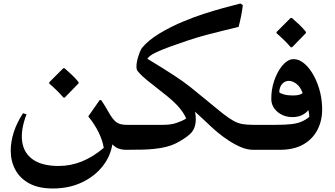

<svg xmlns="http://www.w3.org/2000/svg" viewBox="-20 -852 1907 1092"><path d="M341 -297Q322 -319 302 -338.5Q282 -358 260 -377V-384L340 -464H347Q368 -446 388 -427Q408 -408 427 -385V-378L348 -297ZM699 -142Q719 -142 729 -119Q739 -96 739 -70Q739 -43 729 -21.5Q719 0 699 0Q674 0 655.5 -6.5Q637 -13 619 -31Q608 38 562.5 95Q517 152 444.5 186Q372 220 280 220Q200 220 147 191.5Q94 163 67.5 114Q41 65 41 4Q41 -46 58.5 -100.5Q76 -155 111 -208L131 -202Q97 -114 106 -47.5Q115 19 167.5 55.5Q220 92 314 92Q449 92 570 -11Q564 -52 541 -99Q518 -146 482 -190L547 -283H555Q569 -263 579 -246Q589 -229 597 -215Q620 -174 640.5 -158Q661 -142 699 -142Z M1361 -823Q1358 -794 1351.5 -761.5Q1345 -729 1337 -699Q1305 -691 1256.5 -679.5Q1208 -668 1154 -653.5Q1100 -639 1049 -622Q996 -604 947 -586.5Q898 -569 863.5 -552Q829 -535 818 -518Q912 -461 968.5 -424Q1025 -387 1060 -359Q1078 -344 1105.5 -322Q1133 -300 1161.5 -276.5Q1190 -253 1213.5 -233.5Q1237 -214 1249 -205Q1284 -178 1308.5 -164.5Q1333 -151 1358 -146.5Q1383 -142 1419 -142Q1442 -142 1453 -120Q1464 -98 1464 -72Q1465 -45 1454 -22.5Q1443 0 1420 0Q1387 0 1352 -14.5Q1317 -29 1282.5 -51.5Q1248 -74 1218 -99Q1203 -111 1181 -131.5Q1159 -152 1134.5 -175Q1110 -198 1089 -217Q1092 -204 1093 -189Q1098 -122 1059 -88Q1028 -61 981 -37Q934 -13 856 -5Q827 -2 790.5 -1Q754 0 701 0Q665 0 647 -22Q629 -44 629 -71Q629 -97 647 -119.5Q665 -142 701 -142H909Q952 -142 984.5 -153Q1017 -164 1039 -178Q1032 -195 1018.5 -215Q1005 -235 985 -256Q963 -279 933.5 -303Q904 -327 873 -351Q842 -375 815.5 -396.5Q789 -418 774 -435Q766 -443 761 -450.5Q756 -458 756 -473Q756 -496 765.5 -528Q775 -560 787 -579Q823 -623 887.5 -662Q952 -701 1028 -732Q1080 -754 1137 -772.5Q1194 -791 1248.5 -806Q1303 -821 1347 -832Z M1573 0H1423Q1395 0 1374.5 -19.5Q1354 -39 1354 -71Q1354 -103 1374.5 -122.5Q1395 -142 1423 -142H1549Q1603 -142 1637 -146Q1671 -150 1694.5 -160Q1718 -170 1739 -187Q1739 -195 1738 -204.5Q1737 -214 1734 -226Q1703 -188 1648 -186Q1614 -185 1586 -198Q1558 -211 1541 -234Q1524 -257 1523 -285Q1522 -342 1539.5 -393Q1557 -444 1584.5 -477.5Q1612 -511 1641 -515Q1671 -519 1700.5 -498.5Q1730 -478 1754.5 -439Q1779 -400 1794.5 -350Q1810 -300 1812 -244Q1815 -173 1787.5 -117.5Q1760 -62 1706 -31Q1652 0 1573 0ZM1701 -323Q1689 -357 1667.5 -374Q1646 -391 1625 -392Q1603 -393 1586.5 -376.5Q1570 -360 1568 -328Q1573 -321 1594.5 -315Q1616 -309 1646 -309Q1687 -309 1701 -323ZM1634 -583Q1615 -605 1595 -624.5Q1575 -644 1553 -663V-670L1633 -750H1640Q1661 -732 1681 -713Q1701 -694 1720 -671V-664L1641 -583Z"/></svg>

Font: Bona Nova
Style: Bold
Weight: 700
Designer: Mateusz Machalski
Foundry: Capitalics
Version: Version 4.001; ttfautohint (v1.8.3)